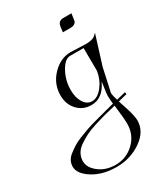

<svg xmlns="http://www.w3.org/2000/svg" viewBox="-275 -498 784 896"><g transform="rotate(-30 117.5 -50.5)"><path d="M180 -357 183 -381Q185 -399 193 -406.5Q201 -414 215 -414H259L254 -379Q253 -369 244 -363Q235 -357 224 -357ZM228 -122 227 -245H154Q126 -245 101.5 -201Q77 -157 77 -105Q77 -64 94 -37Q111 -10 138 -10Q168 -10 194.5 -43.5Q221 -77 228 -122ZM218 60Q179 69 156.5 75Q134 81 99 92Q64 103 43.5 113.5Q23 124 1.5 138.5Q-20 153 -30 171.5Q-40 190 -40 211Q-40 246 -3.5 274Q33 302 85 302Q143 302 185 262Q227 222 227 161Q227 136 220 79Q219 72 218 60ZM260 -124 235 -10Q233 -6 233 1Q233 15 242 42L291 30L293 41L245 53Q250 68 253 78Q276 145 276 172Q276 232 217.5 272.5Q159 313 84 313Q10 313 -42 280.5Q-94 248 -94 209Q-94 194 -87 179.5Q-80 165 -64.5 153Q-49 141 -33 130.5Q-17 120 9.5 109.5Q36 99 56 92Q76 85 109.5 76Q143 67 162 62Q181 57 216 48Q213 20 213 5Q213 -4 214 -10L222 -68Q189 4 127 4Q82 4 52.5 -27.5Q23 -59 23 -107Q23 -169 66.5 -214Q110 -259 165 -259Q179 -259 213 -257Q240 -256 248 -256Q292 -256 306 -279L308 -278Z"/></g></svg>

Font: Kleymissky
Style: Regular
Weight: 500
Italic angle: -8°
Designer: gluk
Foundry: gluk
Version: Version 0.283